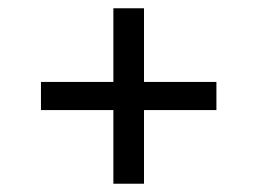

<svg xmlns="http://www.w3.org/2000/svg" viewBox="-20 -566 622 464"><path d="M254 -122V-300H79V-368H254V-546H328V-368H503V-300H328V-122Z"/></svg>

Font: Gantari
Style: Regular
Weight: 400
Designer: Anugrah Pasau
Foundry: Lafontype
Version: Version 1.000; ttfautohint (v1.8.3)